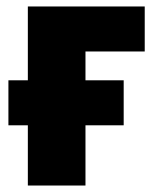

<svg xmlns="http://www.w3.org/2000/svg" viewBox="-20 -573 486 593"><path d="M66 -553V-325H6V-186H66V0H244V-186H362V-325H244V-414H427V-553Z"/></svg>

Font: Noto Sans UI SemiCondensed Black
Style: Regular
Weight: 900
Width: 4
Designer: Monotype Design Team
Foundry: Monotype Imaging Inc.
Version: 1.001